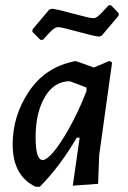

<svg xmlns="http://www.w3.org/2000/svg" viewBox="-20 -700 487 728"><path d="M401 -680 430 -650V-641L366 -565L356 -561Q335 -563 274.5 -580Q214 -597 201 -597Q197 -597 193.5 -596Q190 -595 186 -592Q182 -589 178.5 -586.5Q175 -584 170 -578.5Q165 -573 162 -570Q159 -567 152.5 -560Q146 -553 143 -549H133L103 -579V-588L167 -664L178 -667Q200 -664 260.5 -647.5Q321 -631 333 -631Q338 -631 343 -633Q348 -635 354 -640.5Q360 -646 364.5 -650.5Q369 -655 378 -665Q387 -675 392 -680ZM264 -468H269L336 -444L395 -469L405 -463L356 -111L352 -3L256 4L282 -178H271Q206 -67 131 8H115Q28 -33 28 -153Q28 -261 90 -353.5Q152 -446 264 -468ZM115 -180Q115 -93 142 -93Q155 -93 179.5 -120Q204 -147 239.5 -209Q275 -271 307 -352L308 -356V-368L245 -392Q185 -392 150 -332Q115 -272 115 -180Z"/></svg>

Font: Alegreya Sans Medium
Style: Italic
Weight: 500
Italic angle: -7°
Designer: Juan Pablo del Peral
Foundry: Huerta Tipografica
Version: Version 2.007